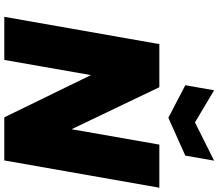

<svg xmlns="http://www.w3.org/2000/svg" viewBox="-80 -914 994 873"><g transform="rotate(90 416.5 -477.0)"><path d="M687 -823 515 -746 367 -823 390 -954 536 -867 710 -954ZM709 0H513L321 -394L252 0H56L180 -705H376L567 -306L637 -705H833Z"/></g></svg>

Font: Fz Poppins ExtBd
Style: Italic
Weight: 800
Italic angle: -10°
Designer: Ninad Kale (Devanagari), Jonny Pinhorn (Latin)
Foundry: Indian Type Foundry
Version: Vit hóa bi Vntype.Com & FontZin.Com